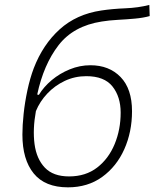

<svg xmlns="http://www.w3.org/2000/svg" viewBox="-20 -762 637 791"><path d="M259.8 9.8Q165.5 9.8 118.9 -47.4Q72.3 -104.5 72.3 -207.5Q72.3 -245.6 77.4 -293.5Q82.5 -341.3 93 -390.4Q103.5 -439.5 119.1 -481Q156.7 -578.6 225.8 -641.1Q294.9 -703.6 397.5 -718.8Q442.9 -725.6 496.3 -727.8Q549.8 -730 595.2 -741.7L596.7 -695.8Q570.8 -688.5 535.9 -685.3Q501 -682.1 464.8 -680.2Q428.7 -678.2 398.9 -673.3Q282.7 -655.3 221.2 -575.7Q159.7 -496.1 133.3 -372.6L140.1 -371.1Q160.2 -404.3 193.1 -431.9Q226.1 -459.5 267.3 -476.3Q308.6 -493.2 352.5 -493.2Q429.7 -493.2 476.8 -444.6Q523.9 -396 523.9 -303.7Q523.9 -218.8 492.2 -147.5Q460.4 -76.2 401.1 -33.2Q341.8 9.8 259.8 9.8ZM264.6 -35.2Q333 -35.2 380.4 -71.8Q427.7 -108.4 452.4 -168.5Q477.1 -228.5 477.1 -297.9Q477.1 -363.3 443.4 -405.8Q409.7 -448.2 335.4 -448.2Q288.1 -448.2 246.8 -428.7Q205.6 -409.2 174.8 -376.5Q144 -343.8 127.9 -304.2Q114.3 -229.5 122.3 -168.5Q130.4 -107.4 164.8 -71.3Q199.2 -35.2 264.6 -35.2Z"/></svg>

Font: Cascadia Code ExtraLight
Style: Italic
Weight: 200
Italic angle: -10°
Monospace: yes
Designer: Aaron Bell
Foundry: Saja Typeworks
Version: Version 2404.023; ttfautohint (v1.8.4)